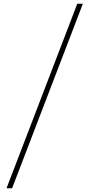

<svg xmlns="http://www.w3.org/2000/svg" viewBox="-20 -811 480 1031"><path d="M395 -791H425L45 200H15Z"/></svg>

Font: Nyght Serif Light
Style: Regular
Weight: 300
Designer: Maksym Kobuzan
Version: Version 0.410